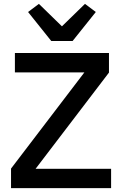

<svg xmlns="http://www.w3.org/2000/svg" viewBox="-20 -972 631 992"><path d="M554 0H37V-101L416 -598H57V-698H543V-597L164 -100H554ZM245 -760 125 -910 181 -952 300 -836 419 -952 475 -910 355 -760Z"/></svg>

Font: IBM Plex Sans Devanagari Medium
Style: Regular
Weight: 500
Designer: Mike Abbink, Paul van der Laan, Pieter van Rosmalen, Erin McLaughlin
Foundry: Bold Monday
Version: Version 1.1